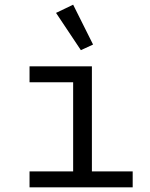

<svg xmlns="http://www.w3.org/2000/svg" viewBox="-20 -799 640 819"><path d="M106 -68H292V-448H106V-516H372V-68H546V0H106ZM219 -744 292 -779 377 -609 325 -585Z"/></svg>

Font: iA Writer Duo V
Style: Regular
Weight: 400
Designer: Mike Abbink, Paul van der Laan, Pieter van Rosmalen, Oliver Reichenstein
Foundry: Information Architects Inc.
Version: Version 2.000